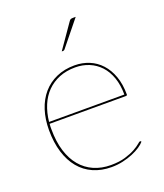

<svg xmlns="http://www.w3.org/2000/svg" viewBox="-133 -798 765 893"><g transform="rotate(-20 250.0 -351.0)"><path d="M264 -498Q302.5 -498 336 -484.2Q369.5 -470.5 394.2 -443.5Q419 -416.5 433 -377.2Q447 -338 447 -287Q447 -284.5 445.2 -283.2Q443.5 -282 441 -282H63Q62 -275 62 -268.5Q62 -262 62 -255Q62 -194 76.5 -147.2Q91 -100.5 117.8 -68.8Q144.5 -37 182.2 -20.5Q220 -4 266 -4Q307.5 -4 337.2 -13Q367 -22 386.8 -33Q406.5 -44 416.8 -53Q427 -62 430 -62Q432 -62 434 -60L436 -58Q427.5 -47.5 410.8 -36.2Q394 -25 371.2 -15.5Q348.5 -6 321.5 0Q294.5 6 266 6Q215.5 6 175.5 -11.8Q135.5 -29.5 107.8 -63Q80 -96.5 65 -145Q50 -193.5 50 -255Q50 -309 64.5 -353.8Q79 -398.5 106.5 -430.5Q134 -462.5 173.8 -480.2Q213.5 -498 264 -498ZM264 -488Q220 -488 184.8 -473.8Q149.5 -459.5 124 -433.8Q98.5 -408 83.2 -371.5Q68 -335 63.5 -291H436Q436 -338.5 423 -375.2Q410 -412 386.8 -437Q363.5 -462 332 -475Q300.5 -488 264 -488ZM347 -708 246 -583Q242.5 -579 238 -579H231L313 -697Q317.5 -704 321.5 -706Q325.5 -708 334 -708Z"/></g></svg>

Font: Lato Hairline
Style: Regular
Weight: 250
Designer: Lukasz Dziedzic
Foundry: Lukasz Dziedzic
Version: Version 1.104; Western+Polish opensource